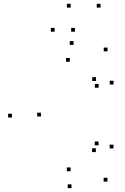

<svg xmlns="http://www.w3.org/2000/svg" viewBox="-20 -969 660 1011"><path d="M545.8 -12.8V-32.8H525.8V-12.8ZM577.5 -187.3V-207.3H557.5V-187.3ZM499 -203.8V-223.8H479V-203.8ZM484.7 -168.2V-188.2H464.7V-168.2ZM351.8 -67.3V-87.3H331.8V-67.3ZM195.7 -355.7V-375.7H175.7V-355.7ZM347.6 -643.9V-663.9H327.6V-643.9ZM485.5 -542.6V-562.6H465.5V-542.6ZM499.4 -507V-527H479.4V-507ZM577.9 -523.9V-543.9H557.9V-523.9ZM546.2 -698.5V-718.5H526.2V-698.5ZM367.3 -732.4V-752.4H347.3V-732.4ZM42.8 -350.2V-370.2H22.8V-350.2ZM356.5 21.6V1.6H336.5V21.6ZM267.6 -802.1V-822.1H247.6V-802.1ZM352.3 -929V-949H332.3V-929ZM509.4 -929V-949H489.4V-929ZM374.6 -802.1V-822.1H354.6V-802.1Z"/></svg>

Font: Monaspace Xenon Dots Var
Style: Regular
Weight: 400
Designer: Riley Cran and the Lettermatic Team
Version: Version 1.100 (Monaspace Xenon Dots)